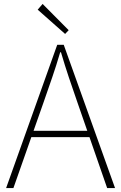

<svg xmlns="http://www.w3.org/2000/svg" viewBox="-20 -953 614 973"><path d="M11 0 270 -726H303L563 0H523L372 -435Q349 -501 329 -560.5Q309 -620 289 -688H285Q265 -620 244.5 -560.5Q224 -501 201 -435L48 0ZM123 -258V-290H447V-258ZM310 -781 171 -904 196 -933 328 -800Z"/></svg>

Font: Noto Sans TC Thin
Style: Regular
Weight: 100
Designer: Ryoko NISHIZUKA 西塚涼子 (kana, bopomofo & ideographs); Paul D. Hunt (Latin, Greek & Cyrillic); Sandoll Communications 산돌커뮤니
Foundry: Adobe
Version: Version 2.004-H2;hotconv 1.0.118;makeotfexe 2.5.65603